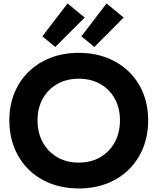

<svg xmlns="http://www.w3.org/2000/svg" viewBox="-20 -1077 910 1110"><path d="M435.5 12.5Q346.5 12.5 272.8 -16Q199 -44.5 145.5 -97.2Q92 -150 63 -222.2Q34 -294.5 34 -381.5Q34 -467.5 63.2 -539Q92.5 -610.5 145.8 -662.5Q199 -714.5 272.8 -743Q346.5 -771.5 435.5 -771.5Q524.5 -771.5 598 -743Q671.5 -714.5 725 -662.5Q778.5 -610.5 807.5 -539Q836.5 -467.5 836.5 -381.5Q836.5 -294.5 807.5 -222.2Q778.5 -150 725 -97.2Q671.5 -44.5 598 -16Q524.5 12.5 435.5 12.5ZM435 -137Q506 -137 559.8 -168.2Q613.5 -199.5 643.5 -254.5Q673.5 -309.5 673.5 -381.5Q673.5 -452.5 643.5 -506.8Q613.5 -561 559.8 -591.5Q506 -622 435.5 -622Q365 -622 311.2 -591.5Q257.5 -561 227.2 -506.8Q197 -452.5 197 -381.5Q197 -309.5 227.2 -254.5Q257.5 -199.5 311 -168.2Q364.5 -137 435 -137ZM370.5 -1057 469.5 -975.5 299.5 -805.5 225 -867ZM596 -1057 695 -975.5 525.5 -805.5 450.5 -867Z"/></svg>

Font: Hepta Slab
Style: Bold
Weight: 700
Designer: Michael LaGattuta
Foundry: Michael LaGattuta
Version: Version 1.100